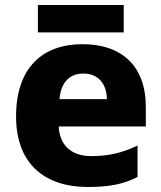

<svg xmlns="http://www.w3.org/2000/svg" viewBox="-20 -735 643 765"><path d="M473 -715H131V-606H473ZM309 -559C150 -559 44 -466 44 -271C44 -78 163 10 329 10C418 10 474 -2 528 -30V-155C467 -126 413 -113 343 -113C262 -113 217 -159 214 -231H561V-309C561 -473 464 -559 309 -559ZM312 -442C374 -442 405 -398 406 -340H217C223 -410 260 -442 312 -442Z"/></svg>

Font: Noto Sans Gurmukhi ExtraBold
Style: Regular
Weight: 800
Designer: Jelle Bosma - Monotype Design Team
Foundry: Monotype Imaging Inc.
Version: Version 2.004